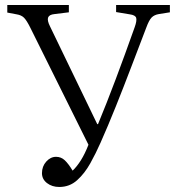

<svg xmlns="http://www.w3.org/2000/svg" viewBox="-20 -730 696 764"><path d="M216 14Q187 14 167 -1.5Q147 -17 147 -41Q147 -68 164 -87Q181 -106 203 -106Q223 -106 237.5 -92.5Q252 -79 269 -51Q286 -67 302 -92.5Q318 -118 332 -154L100 -621Q86 -649 75.5 -659.5Q65 -670 46 -673L9 -680V-710H254V-681L197 -674Q176 -672 171.5 -660.5Q167 -649 179 -625L367 -236H370Q404 -318 440.5 -415Q477 -512 516 -622Q525 -647 522 -658.5Q519 -670 496 -673L442 -682V-710H656V-681L612 -674Q594 -671 583.5 -660.5Q573 -650 562 -620Q534 -547 503 -465.5Q472 -384 440.5 -305.5Q409 -227 380 -162Q362 -121 339.5 -80.5Q317 -40 287 -13Q257 14 216 14Z"/></svg>

Font: Literata 36pt Light
Style: Regular
Weight: 300
Designer: Latin by Veronika Burian and Jose Scaglione. Greek by Irene Vlachou. Cyrillic by Vera Evstafieva.
Foundry: TypeTogether
Version: Version 3.002